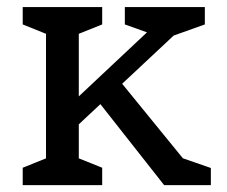

<svg xmlns="http://www.w3.org/2000/svg" viewBox="-20 -538 660 558"><path d="M263.5 -245.8 324.7 -307.2 531.7 -53.2 470.5 -92.2 592.8 -49.8V0H457ZM192.8 -242.7 442.5 -477.2 433.8 -434.5 342.8 -467V-517.5H575.3V-467L446 -420.8L530.2 -477.2L192.8 -161.5ZM46 -50.5 133.7 -85.8 113.7 -47.2V-470.3L133.7 -431.7L46 -467V-517.5H277V-467L189 -431.7L209 -473.2V-44.3L189 -85.8L277 -50.5V0H46Z"/></svg>

Font: Monaspace Xenon Var ExtraLight
Style: Regular
Weight: 200
Designer: Riley Cran and the Lettermatic Team
Version: Version 1.200 (Monaspace Xenon Var)